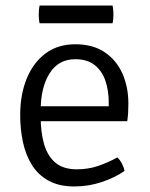

<svg xmlns="http://www.w3.org/2000/svg" viewBox="-20 -662 543 694"><path d="M95 -224V-278H373V-292Q373 -334.5 361 -370Q349 -405.5 322.2 -426.8Q295.5 -448 252 -448Q191.5 -448 159.2 -396.8Q127 -345.5 127 -262V-240Q127 -184.5 139.2 -141.5Q151.5 -98.5 180 -74.2Q208.5 -50 258 -50Q298.5 -50 334.8 -62.2Q371 -74.5 404 -93Q414 -84 421.2 -69.8Q428.5 -55.5 430 -44Q395.5 -20 347.8 -4Q300 12 249 12Q193.5 12 155.8 -8.8Q118 -29.5 95.5 -65.5Q73 -101.5 63 -148Q53 -194.5 53 -246Q53 -320 76.5 -377.8Q100 -435.5 144.5 -468.8Q189 -502 252 -502Q316 -502 358.8 -473Q401.5 -444 422.8 -395.5Q444 -347 444 -288Q444 -270 443.2 -256Q442.5 -242 440 -224ZM123 -578Q121.5 -585 120.8 -592.2Q120 -599.5 120 -609Q120 -619.5 120.8 -627Q121.5 -634.5 123 -642H387Q388.5 -634.5 389.2 -627Q390 -619.5 390 -609Q390 -591.5 387 -578Z"/></svg>

Font: Signika Negative Light Light
Style: Regular
Weight: 300
Version: Version 2.001